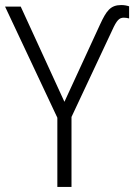

<svg xmlns="http://www.w3.org/2000/svg" viewBox="-20 -740 539 760"><path d="M207 0H263V-277L424 -620C442 -660 452 -670 470 -670C477 -670 484 -669 491 -667V-715C482 -718 472 -720 460 -720C417 -720 401 -697 376 -643L235 -337L62 -714H0L207 -274Z"/></svg>

Font: Noto Sans SemiCondensed Light
Style: Regular
Weight: 300
Width: 4
Designer: Monotype Design Team
Foundry: Monotype Imaging Inc.
Version: Version 2.013